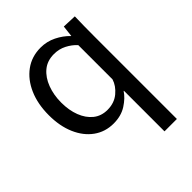

<svg xmlns="http://www.w3.org/2000/svg" viewBox="-213 -647 987 987"><g transform="rotate(-45 280.5 -153.5)"><path d="M401 -71H399Q379 -40 339.5 -14.5Q300 11 245 11Q184 11 137.5 -22.5Q91 -56 65 -116Q39 -176 39 -255Q39 -336 66 -398Q93 -460 141.5 -495.5Q190 -531 255 -531Q300 -531 339.5 -511.5Q379 -492 408 -462H409L416 -523L493 -520Q492 -488 491.5 -450Q491 -412 491 -372V224H401ZM272 -61Q322 -61 356 -89.5Q390 -118 401 -154V-403Q379 -427 348 -443Q317 -459 280 -459Q231 -459 198 -431.5Q165 -404 147.5 -357.5Q130 -311 130 -256Q130 -200 147 -156Q164 -112 195.5 -86.5Q227 -61 272 -61Z"/></g></svg>

Font: Murecho
Style: Regular
Weight: 400
Designer: Neil Summerour
Foundry: Positype
Version: Version 1.010; ttfautohint (v1.8.3)